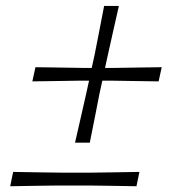

<svg xmlns="http://www.w3.org/2000/svg" viewBox="-20 -628 602 650"><path d="M234 -145Q244.5 -191 255 -236.8Q265.5 -282.5 271.5 -309.5L281.5 -355H255Q227 -354.5 180.8 -353.8Q134.5 -353 89.5 -352.5L100 -400.5Q144.5 -400 190.2 -399.2Q236 -398.5 263.5 -398H290.5L300.5 -443.5Q306 -471 315 -517.5Q324 -564 332.5 -608H382.5Q372.5 -563.5 362 -517.5Q351.5 -471.5 345.5 -443.5L335.5 -398H363Q391 -398.5 437 -399.2Q483 -400 527.5 -400.5L517 -352.5Q472.5 -353 427.2 -353.8Q382 -354.5 354.5 -355H326.5L316.5 -309.5Q311 -281.5 302.2 -236.2Q293.5 -191 284 -145ZM14.5 2.5 24.5 -46Q69 -45 114.8 -44.5Q160.5 -44 188.5 -43.5H288Q315.5 -44 361.5 -44.5Q407.5 -45 452 -46L442 2.5Q397.5 1.5 351.5 1Q305.5 0.5 278 0H178.5Q151 0.5 105 1Q59 1.5 14.5 2.5Z"/></svg>

Font: Commissioner Loud ExtraLight
Style: Italic
Weight: 200
Italic angle: -12°
Designer: Kostas Bartsokas
Foundry: Kostas Bartsokas
Version: Version 1.000; ttfautohint (v1.8.3)